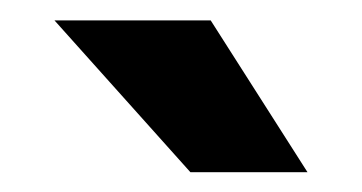

<svg xmlns="http://www.w3.org/2000/svg" viewBox="-20 -753 360 191"><path d="M285.9 -581.7H169.4L34.2 -732.7H189.6Z"/></svg>

Font: Heebo
Style: Regular
Weight: 400
Designer: Oded Ezer
Foundry: Ezer Type House
Version: Version 3.100